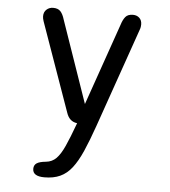

<svg xmlns="http://www.w3.org/2000/svg" viewBox="-52 -529 723 815"><g transform="rotate(5 309.5 -122.0)"><path d="M167 237.5Q117 237.5 117 205.5Q117 189.5 129 181.5Q141 173.5 168 171Q194 168.5 211.8 150.5Q229.5 132.5 246 96Q262.5 59.5 283.5 2L285.5 -3.5Q252 -7.5 240 -44L106 -422.5Q102 -434.5 102 -443Q102 -461.5 113.8 -472Q125.5 -482.5 142 -482.5Q162.5 -482.5 173 -471.2Q183.5 -460 190.5 -436.5L311.5 -87.5L432.5 -434.5Q439.5 -457.5 449.8 -470Q460 -482.5 482 -482.5Q498.5 -482.5 509.2 -472.5Q520 -462.5 520 -444.5Q520 -440 519.2 -434.5Q518.5 -429 516 -422.5L368.5 0Q346 64.5 326 110Q306 155.5 284.2 183.5Q262.5 211.5 234.2 224.5Q206 237.5 167 237.5Z"/></g></svg>

Font: Sono Monospace
Style: Regular
Weight: 400
Designer: Tyler Finck
Foundry: Tyler Finck
Version: Version 2.112